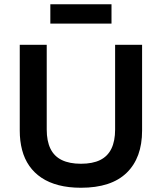

<svg xmlns="http://www.w3.org/2000/svg" viewBox="-20 -871 761 904"><path d="M361 13Q303 13 256.5 1Q210 -11 175.5 -34Q141 -57 118 -90Q95 -123 84 -165Q73 -207 73 -256V-660H200V-261Q200 -207 217.5 -171Q235 -135 271 -117.5Q307 -100 361 -100Q416 -100 451.5 -117.5Q487 -135 504.5 -171Q522 -207 522 -261V-660H649V-256Q649 -128 576.5 -57.5Q504 13 361 13ZM217 -760V-851H505V-760Z"/></svg>

Font: Bricolage Grotesque 16pt SemiBold
Style: Regular
Weight: 600
Version: Version 1.001;gftools[0.9.33.dev8+g029e19f]